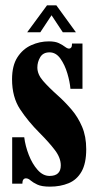

<svg xmlns="http://www.w3.org/2000/svg" viewBox="-20 -686 366 717"><path d="M166.5 11Q135.5 11 119.2 3.2Q103 -4.5 94.2 -12.2Q85.5 -20 77 -20Q63.5 -20 63.5 0H25.5V-173.5H70.5Q74.5 -141 87.5 -107.5Q100.5 -74 120.5 -51.5Q140.5 -29 165 -29Q207 -29 207 -68.5Q207 -96.5 185 -125.5Q163 -154.5 128 -189.5Q85 -232.5 55 -278Q25 -323.5 25 -390Q25 -441 45 -472Q65 -503 96.5 -517.2Q128 -531.5 162.5 -531.5Q186 -531.5 200 -524.8Q214 -518 222.8 -511.2Q231.5 -504.5 238 -504.5Q242.5 -504.5 245.8 -508.5Q249 -512.5 249 -523.5H288V-354.5H243Q241 -380 231.5 -412Q222 -444 205.5 -467.2Q189 -490.5 165 -490.5Q141 -490.5 130.2 -472.5Q119.5 -454.5 119.5 -434Q119.5 -408.5 140.8 -384Q162 -359.5 198.5 -327Q223.5 -304.5 247.2 -276.8Q271 -249 286.5 -212.8Q302 -176.5 302 -129Q302 -76 284.5 -45.2Q267 -14.5 236.2 -1.8Q205.5 11 166.5 11ZM81.5 -565.5 155.5 -666H190.5L263.5 -565.5H214.5L172.5 -629L130.5 -565.5Z"/></svg>

Font: Imbue 10pt Black
Style: Regular
Weight: 900
Designer: Tyler Finck
Foundry: Etcetera Type Company
Version: Version 1.102; ttfautohint (v1.8.3)